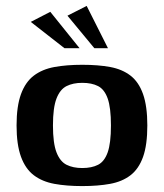

<svg xmlns="http://www.w3.org/2000/svg" viewBox="-20 -623 555 649"><path d="M258 6Q205 6 164 -1.5Q123 -9 94.5 -30.5Q66 -52 51 -93Q36 -134 36 -199Q36 -264 51 -305Q66 -346 94.5 -367.5Q123 -389 164 -396.5Q205 -404 258 -404Q312 -404 352.5 -396.5Q393 -389 421 -367.5Q449 -346 463.5 -305Q478 -264 478 -199Q478 -133 463.5 -92.5Q449 -52 421 -30.5Q393 -9 352 -1.5Q311 6 258 6ZM258 -55Q290 -55 311.5 -66Q333 -77 344 -108Q355 -139 355 -199Q355 -259 344 -290Q333 -321 311.5 -332Q290 -343 258 -343Q227 -343 205 -332Q183 -321 171 -290Q159 -259 159 -199Q159 -139 171 -108Q183 -77 205 -66Q227 -55 258 -55ZM198 -460 84 -549 150 -583 249 -460ZM299 -460 208 -570 273 -603 345 -460Z"/></svg>

Font: Genos SemiBold
Style: Regular
Weight: 600
Designer: Robert E. Leuschke
Foundry: Robert E. Leuschke
Version: Version 1.010